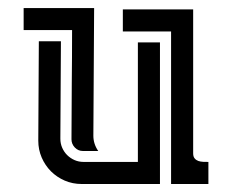

<svg xmlns="http://www.w3.org/2000/svg" viewBox="-20 -460 580 480"><path d="M132.3 -356.9Q132.3 -295.9 131.6 -235.1Q130.9 -174.3 130.9 -113.3Q130.9 -101.1 135.5 -90.6Q140.1 -80.1 147.9 -72.3Q155.8 -64.5 166.3 -59.8Q176.8 -55.2 189 -55.2H324.7V-354H379.9V0H184.1Q161.6 0 141.8 -8.5Q122.1 -17.1 107.4 -31.7Q92.8 -46.4 84.2 -66.2Q75.7 -85.9 75.7 -108.4Q75.7 -170.9 76.4 -232.7Q77.1 -294.4 77.1 -356.9ZM462.9 -436.5V-76.7Q462.9 -68.4 466.6 -64Q470.2 -59.6 475.8 -57.6Q481.4 -55.7 488.3 -55.4Q495.1 -55.2 501 -55.2V0H407.7V-381.3H287.1V-436.5ZM213.4 -120.6Q213.4 -100.1 225.6 -82.5H187.5Q175.3 -82.5 167 -91.3Q158.7 -100.1 158.7 -111.8Q158.7 -180.2 159.4 -248.3Q160.2 -316.4 160.2 -384.8H39.1V-439.9H215.3Z"/></svg>

Font: Isar CAT
Style: Regular
Weight: 400
Designer: Digitized by Peter Wiegel
Foundry: CAT-Fonts, Peter Wiegel
Version: Version 1.000; ttfautohint (v1.3)